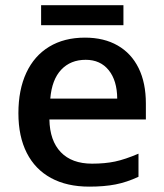

<svg xmlns="http://www.w3.org/2000/svg" viewBox="-20 -693 617 723"><path d="M49.3 -266.6Q49.3 -355 79.1 -418.9Q108.9 -482.9 165.3 -517.1Q221.7 -551.3 299.8 -551.3Q371.6 -551.3 423.1 -521.7Q474.6 -492.2 502 -436.5Q529.3 -380.9 529.3 -303.2V-243.2H166Q167.5 -163.1 209 -119.9Q250.5 -76.7 326.7 -76.7Q375 -76.7 413.1 -84.7Q451.2 -92.8 501.5 -114.3V-27.3Q457.5 -6.8 415 1.5Q372.6 9.8 315.9 9.8Q231.9 9.8 172.1 -22.7Q112.3 -55.2 80.8 -117.2Q49.3 -179.2 49.3 -266.6ZM302.7 -467.8Q245.6 -467.8 210.4 -430.4Q175.3 -393.1 169.4 -321.8H421.4Q420.9 -389.6 389.4 -428.7Q357.9 -467.8 302.7 -467.8ZM134.8 -673.3H444.8V-598.1H134.8Z"/></svg>

Font: Viking Open Sans Light
Style: Bold
Weight: 600
Foundry: Ascender Corporation
Version: Version 2.001